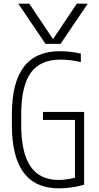

<svg xmlns="http://www.w3.org/2000/svg" viewBox="-20 -1020 540 1050"><path d="M80 -1000H140L268 -809H272L400 -1000H460L311 -780H229ZM302 10Q45 10 45 -335V-395Q45 -569 110.5 -654.5Q176 -740 307 -740Q335 -740 365 -736.5Q395 -733 422 -727V-680Q395 -687 365.5 -690.5Q336 -694 310 -694Q200 -694 148 -621.5Q96 -549 96 -393V-337Q96 -185 146.5 -110.5Q197 -36 300 -36Q327 -36 356.5 -41Q386 -46 413 -55L390 -31V-364H215V-408H440V-10Q408 0 371 5Q334 10 302 10Z"/></svg>

Font: M PLUS Code Latin Light
Style: Regular
Weight: 300
Designer: Coji Morishita
Foundry: UNDERFOREST DESIGN
Version: Version 1.002; ttfautohint (v1.8.3)